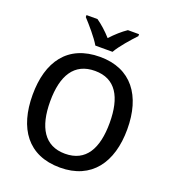

<svg xmlns="http://www.w3.org/2000/svg" viewBox="-166 -1064 1071 1198"><g transform="rotate(20 369.5 -465.5)"><path d="M550 -941H476C443 -919 407 -887 374 -851C342 -887 307 -918 274 -941H201V-928C236 -890 292 -826 318 -781H432C457 -826 515 -891 550 -928ZM684 -358C684 -580 579 -725 371 -725C156 -725 55 -579 55 -359C55 -138 156 10 370 10C579 10 684 -137 684 -358ZM172 -358C172 -529 233 -632 371 -632C508 -632 567 -529 567 -358C567 -187 508 -82 370 -82C233 -82 172 -187 172 -358Z"/></g></svg>

Font: Noto Sans Thai Medium
Style: Regular
Weight: 500
Designer: Monotype Design Team
Foundry: Monotype Imaging Inc.
Version: Version 1.901